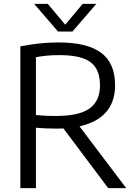

<svg xmlns="http://www.w3.org/2000/svg" viewBox="-20 -966 694 986"><path d="M84.5 0V-728Q113 -733.5 143.8 -738Q174.5 -742.5 209 -745.2Q243.5 -748 282 -748Q428 -748 499.5 -694.8Q571 -641.5 571 -528.5Q571 -454.5 536.2 -405Q501.5 -355.5 434 -330.5Q366.5 -305.5 267 -305.5Q236.5 -305.5 213 -306.8Q189.5 -308 164.5 -310V0ZM535.5 0 274.5 -348H365L628 0ZM267.5 -370.5Q386.5 -370.5 440 -409Q493.5 -447.5 493.5 -527.5Q493.5 -583 472 -617.2Q450.5 -651.5 404.8 -667.2Q359 -683 286.5 -683Q249 -683 221 -680.2Q193 -677.5 164.5 -672.5V-375.5Q184 -373.5 199.5 -372.5Q215 -371.5 231 -371Q247 -370.5 267.5 -370.5ZM278 -804 155.5 -946H225.5L323.5 -829H306.5L404.5 -946H474.5L352 -804Z"/></svg>

Font: Encode Sans Condensed Thin
Style: Regular
Weight: 400
Version: Version 3.002